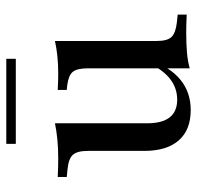

<svg xmlns="http://www.w3.org/2000/svg" viewBox="-28 -592 633 617"><g transform="rotate(-90 288.5 -283.5)"><path d="M200.8 -414.5V-207.3H112.1V-317.7Q112.1 -351.6 99.6 -365.7Q87.1 -379.8 52.4 -383.1L28.2 -385.5V-414.5Q44.4 -413.7 58.1 -413.3Q71.8 -412.9 87.1 -412.9Q121 -412.9 149.2 -415.7Q177.4 -418.5 200.8 -423.4ZM200.8 -207.3V-127.4Q200.8 -79 219.8 -54.8Q238.7 -30.6 276.6 -30.6Q316.9 -30.6 347.6 -56.9Q378.2 -83.1 400.8 -136.3L405.6 -120.2Q380.6 -52.4 340.3 -19.8Q300 12.9 243.5 12.9Q179.8 12.9 146 -25.4Q112.1 -63.7 112.1 -136.3V-207.3ZM377.4 0V-207.3H465.3V-96.8Q465.3 -62.1 478.2 -48.8Q491.1 -35.5 525.8 -31.5L550 -29V0Q533.9 -0.8 520.2 -1.2Q506.5 -1.6 491.1 -1.6Q457.3 -1.6 428.6 0.8Q400 3.2 377.4 9.7ZM465.3 -414.5V-207.3H377.4V-317.7Q377.4 -352.4 366.1 -366.1Q354.8 -379.8 323.4 -383.9L308.1 -385.5V-414.5Q324.2 -413.7 335.9 -413.3Q347.6 -412.9 360.5 -412.9Q391.1 -412.9 417.3 -415.7Q443.5 -418.5 465.3 -423.4ZM134.7 -549.2V-579.8H408.1V-549.2Z"/></g></svg>

Font: Playfair 5pt SemiExpanded Light Medium
Style: Regular
Weight: 500
Version: Version 2.203